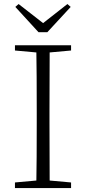

<svg xmlns="http://www.w3.org/2000/svg" viewBox="-20 -952 436 972"><path d="M219.7 -789.1H174.8L57.6 -917L74.2 -931.6L198.2 -835L321.3 -931.6L337.9 -917ZM339.8 -696.3 231.4 -686.5Q230.5 -589.8 230.5 -389.6V-333Q230.5 -134.8 231.4 -38.1L339.8 -28.3V0H55.7V-28.3L164.1 -38.1Q166 -134.8 166 -333V-389.6Q166 -588.9 164.1 -686.5L55.7 -696.3V-722.7H339.8Z"/></svg>

Font: GenYoMin TW TTF ExtraLight
Style: Regular
Weight: 250
Version: Version 1.300